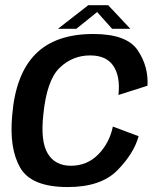

<svg xmlns="http://www.w3.org/2000/svg" viewBox="-20 -732 630 757"><path d="M247 5.5Q378 5.5 443 -60.8Q508 -127 526.5 -195L425 -233Q411.5 -168 367.5 -123.2Q323.5 -78.5 259.5 -78.5Q197 -78.5 168 -127Q139 -175.5 151 -282Q164.5 -416 215.2 -464.8Q266 -513.5 335.5 -513.5Q399.5 -513.5 427.2 -471.8Q455 -430 447 -357.5L561.5 -394Q566 -470 522.8 -534Q479.5 -598 348 -598Q198.5 -598 119.8 -518.5Q41 -439 28 -276.5Q16 -146 60 -70.2Q104 5.5 247 5.5ZM208.5 -618.5H281L363 -684.5L422 -618.5H494L406.5 -711.5H328Z"/></svg>

Font: Anybody UltraCondensed Thin Medium
Style: Italic
Weight: 500
Italic angle: -10°
Version: Version 1.111